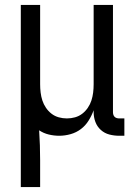

<svg xmlns="http://www.w3.org/2000/svg" viewBox="-20 -540 540 775"><path d="M64 215V-520H142V-200Q142 -183 144 -166.5Q146 -150 151 -134.5Q156 -119 165.5 -105Q175 -91 188 -81Q201 -71 217 -66.5Q233 -62 250 -62Q267 -62 283 -66.5Q299 -71 312 -81Q325 -91 334.5 -105Q344 -119 349 -134.5Q354 -150 356 -166.5Q358 -183 358 -200V-520H436V-87Q436 -82 437.5 -77Q439 -72 442.5 -68.5Q446 -65 451 -63.5Q456 -62 461 -62H482V8H461Q441 8 421.5 3Q402 -2 387 -15.5Q372 -29 365 -48Q358 -67 358 -87V-95Q350 -73 337.5 -53Q325 -33 306.5 -19Q288 -5 265 1.5Q242 8 219 8Q198 8 177 3Q156 -2 138 -14Q140 16 141 46.5Q142 77 142 107V215Z"/></svg>

Font: Iosevka Term Curly
Style: Regular
Weight: 400
Designer: Belleve Invis
Foundry: Belleve Invis
Version: Version 32.3.0